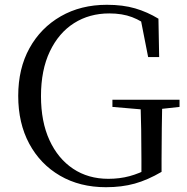

<svg xmlns="http://www.w3.org/2000/svg" viewBox="-20 -765 781 801"><path d="M422 16Q313 16 230.5 -32Q148 -80 102 -165.5Q56 -251 56 -365Q56 -479 103 -564Q150 -649 233.5 -697Q317 -745 426 -745Q493 -745 544 -730Q595 -715 641 -687L644 -527H598L564 -700L616 -680V-643Q572 -678 531 -693.5Q490 -709 436 -709Q353 -709 289 -668.5Q225 -628 188 -550.5Q151 -473 151 -364Q151 -257 186.5 -180Q222 -103 285 -61Q348 -19 432 -19Q479 -19 520 -30Q561 -41 604 -64L570 -36V-101Q570 -164 569 -225Q568 -286 566 -349H657Q656 -292 655 -231.5Q654 -171 654 -100V-48Q596 -14 542 1Q488 16 422 16ZM449 -319V-349H729V-319L620 -307H589Z"/></svg>

Font: Noto Serif JP ExtraLight
Style: Regular
Weight: 400
Version: Version 2.003-H1;hotconv 1.1.1;makeotfexe 2.6.0